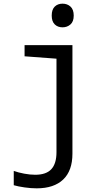

<svg xmlns="http://www.w3.org/2000/svg" viewBox="-20 -782 603 1047"><path d="M321 -633Q295 -633 278.5 -649Q262 -665 262 -697Q262 -730 278.5 -746Q295 -762 321 -762Q347 -762 364.5 -746Q382 -730 382 -697Q382 -664 364 -648.5Q346 -633 321 -633ZM180 245Q149 245 114 240Q79 235 55 228V150Q80 159 112 165Q144 171 172 171Q232 171 260 140.5Q288 110 288 48V-462L114 -475V-536H375V56Q375 149 324.5 197Q274 245 180 245Z"/></svg>

Font: Noto Sans Mono SemiCondensed
Style: Regular
Weight: 400
Width: 4
Designer: Monotype Design Team
Foundry: Monotype Imaging Inc.
Version: Version 2.014